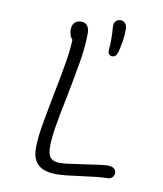

<svg xmlns="http://www.w3.org/2000/svg" viewBox="-87 -853 794 934"><g transform="rotate(10 310.0 -386.0)"><path d="M135 -98Q135 -143 144.8 -202.5Q154.5 -262 174.5 -364.5Q196.5 -473.5 207.8 -544.2Q219 -615 219 -671.5L230.5 -638Q219 -643 210.2 -659Q201.5 -675 201.5 -695.5Q201.5 -709 206.5 -719.5Q211.5 -730 221.5 -736Q231.5 -742 246.5 -742Q265.5 -742 276 -728.8Q286.5 -715.5 286.5 -692Q286.5 -631 275 -559Q263.5 -487 240.5 -371.5Q220.5 -274 211 -216Q201.5 -158 201.5 -115Q201.5 -92 207.2 -77Q213 -62 226.2 -54.5Q239.5 -47 261.5 -47Q279.5 -47 305.8 -50.5Q332 -54 384.5 -61.5Q426 -68 453.5 -71.5Q481 -75 496.5 -75Q515 -75 525.2 -66.8Q535.5 -58.5 535.5 -45Q535.5 -32 526.5 -23Q517.5 -14 501 -14Q478.5 -14 450.5 -11Q422.5 -8 377.5 -2Q333.5 4 305.2 7Q277 10 255 10Q212.5 10 186 -2.5Q159.5 -15 147.2 -38.8Q135 -62.5 135 -98ZM402 -634Q404.5 -658.5 404.2 -685.8Q404 -713 401.5 -743Q400 -762.5 409.5 -772.2Q419 -782 433 -782Q446.5 -782 456 -772Q465.5 -762 465.5 -745Q465.5 -713.5 461.5 -686.8Q457.5 -660 449.5 -629Q446 -615.5 439.5 -608.8Q433 -602 422 -602Q411.5 -602 405.8 -610.5Q400 -619 402 -634Z"/></g></svg>

Font: Monaspace Radon Var
Style: Regular
Weight: 400
Designer: Riley Cran and the Lettermatic Team
Version: Version 1.000 (Monaspace Radon Var)